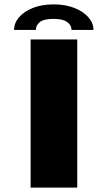

<svg xmlns="http://www.w3.org/2000/svg" viewBox="-20 -855 512 875"><path d="M119.5 0V-675H332V0ZM225 -835Q278 -835 319 -818.8Q360 -802.5 383 -776Q406 -749.5 406 -718.5H306Q306 -740.5 286 -754.8Q266 -769 225 -769Q180 -769 161.8 -754.5Q143.5 -740 143.5 -718.5H44Q44 -749.5 66.5 -776Q89 -802.5 129.5 -818.8Q170 -835 225 -835Z"/></svg>

Font: Anybody UltraExpanded Regular
Style: Bold
Weight: 700
Width: 9
Designer: Tyler Finck
Foundry: Etcetera Type Company
Version: Version 1.010; ttfautohint (v1.8.3) -l 8 -r 50 -G 200 -x 14 